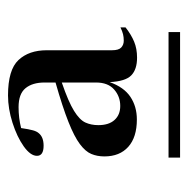

<svg xmlns="http://www.w3.org/2000/svg" viewBox="-15 -750 480 491"><g transform="rotate(-90 225.5 -505.0)"><path d="M400.5 -424.5Q382 -410 364 -402.5Q346 -395 323 -395Q293 -395 277.8 -409.8Q262.5 -424.5 260.5 -465Q247.5 -428.5 222.8 -412Q198 -395.5 165 -395.5Q119.5 -395.5 95 -417.5Q70.5 -439.5 70.5 -478.5Q70.5 -497 76.8 -512Q83 -527 102 -541.2Q121 -555.5 158.8 -570.5Q196.5 -585.5 259.5 -603.5V-631.5Q259.5 -662.5 245 -680.2Q230.5 -698 196.5 -698Q168.5 -698 143 -691.5Q140 -671 137.2 -661.2Q134.5 -651.5 130 -646.5Q120 -634 98 -634Q72 -634 72 -651Q72 -667.5 96.2 -684.8Q120.5 -702 156.5 -713.5Q192.5 -725 226.5 -725Q292 -725 317 -698.2Q342 -671.5 342 -626V-459Q342 -442 349 -435.5Q356 -429 366.5 -429Q375.5 -429 382.8 -430.8Q390 -432.5 400.5 -437.5ZM150.5 -494Q150.5 -467 163.8 -452.5Q177 -438 199.5 -438Q224 -438 241.8 -453.8Q259.5 -469.5 259.5 -500V-587.5Q210 -570.5 187 -556.2Q164 -542 157.2 -527.2Q150.5 -512.5 150.5 -494ZM67.5 -285V-314.5H388.5V-285Z"/></g></svg>

Font: Newsreader 72pt
Style: Regular
Weight: 400
Designer: Hugues Gentile
Foundry: Production Type
Version: Version 1.003; ttfautohint (v1.8.3)